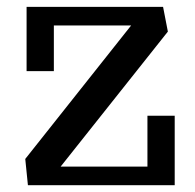

<svg xmlns="http://www.w3.org/2000/svg" viewBox="-20 -544 574 564"><path d="M62 0 54.2 -77.1 365.2 -469.2H138.2V-335H58.1V-523.9H459L473.1 -451.2L158.2 -54.7H413.1V-204.1H493.2V0Z"/></svg>

Font: Trocchi
Style: Regular
Weight: 400
Designer: Vernon Adams
Foundry: Vernon Adams
Version: Version 1.101; ttfautohint (v1.8.4.7-5d5b);gftools[0.9.27]